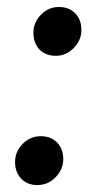

<svg xmlns="http://www.w3.org/2000/svg" viewBox="-20 -515 280 547"><path d="M138.2 -9.8Q116.2 12.2 86.9 12.2Q57.6 12.2 40.5 -5.9Q22.9 -24.4 22.9 -53.7Q22.9 -83 44.4 -105Q66.4 -127 95.7 -127Q125 -127 142.6 -108.9Q160.2 -90.8 160.2 -61.5Q160.2 -32.2 138.2 -9.8ZM189.9 -377.9Q168 -356 139.2 -356Q110.4 -356 92.3 -374Q75.2 -392.6 75.2 -421.9Q75.2 -451.2 96.7 -473.1Q118.2 -495.1 147.5 -495.1Q176.8 -495.1 194.3 -477.1Q211.9 -459 211.9 -429.7Q211.9 -400.4 189.9 -377.9Z"/></svg>

Font: FiraSans-Italic
Style: Italic
Weight: 400
Italic angle: -8°
Designer: Carrois Corporate & Edenspiekermann AG
Foundry: Carrois Corporate GbR & Edenspiekermann AG
Version: Version 3.106;PS 003.106;hotconv 1.0.70;makeotf.lib2.5.58329